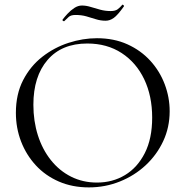

<svg xmlns="http://www.w3.org/2000/svg" viewBox="-20 -802 806 834"><path d="M366 12Q294 12 235.5 -13.5Q177 -39 135.5 -84Q94 -129 71.5 -187.5Q49 -246 49 -312Q49 -393 80.5 -454Q112 -515 164 -555.5Q216 -596 278 -616Q340 -636 401 -636Q475 -636 533.5 -609.5Q592 -583 633 -538Q674 -493 695.5 -436Q717 -379 717 -319Q717 -249 689 -189Q661 -129 612.5 -84Q564 -39 500.5 -13.5Q437 12 366 12ZM401 -9Q469 -9 523 -41.5Q577 -74 609 -137Q641 -200 641 -291Q641 -385 606.5 -457.5Q572 -530 508.5 -571.5Q445 -613 359 -613Q248 -613 186.5 -541.5Q125 -470 125 -347Q125 -276 144.5 -214.5Q164 -153 201 -106.5Q238 -60 289 -34.5Q340 -9 401 -9ZM461 -754Q481 -754 491.5 -762Q502 -770 511 -781Q513 -783 516.5 -779.5Q520 -776 518 -774Q491 -736 474 -724Q457 -712 439 -712Q417 -712 396.5 -718.5Q376 -725 355 -731Q334 -737 308 -737Q288 -737 278.5 -728.5Q269 -720 259 -710Q257 -709 253.5 -711.5Q250 -714 252 -717Q260 -728 273.5 -742.5Q287 -757 303 -767.5Q319 -778 336 -778Q354 -778 373.5 -772Q393 -766 415 -760Q437 -754 461 -754Z"/></svg>

Font: Cormorant Garamond Light
Style: Regular
Weight: 400
Version: Version 4.001